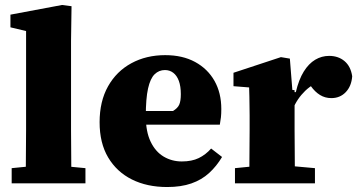

<svg xmlns="http://www.w3.org/2000/svg" viewBox="-20 -738 1444 773"><path d="M27 0V-61L128 -71H219L324 -61V0ZM83 0Q84 -36 84 -72Q84 -108 84.5 -144Q85 -180 85 -215V-613L22 -628V-679L230 -718L268 -713L266 -574V-215Q266 -180 266.5 -144Q267 -108 267 -72Q267 -36 268 0Z M653 15Q572 15 511 -15.5Q450 -46 415.5 -104Q381 -162 381 -246Q381 -330 415 -390.5Q449 -451 509 -483.5Q569 -516 645 -516Q715 -516 765.5 -488.5Q816 -461 843.5 -412.5Q871 -364 871 -299Q871 -280 869.5 -266Q868 -252 865 -236H496V-291H676Q695 -302 701.5 -316.5Q708 -331 708 -359Q708 -391 700 -412.5Q692 -434 677.5 -445Q663 -456 644 -456Q620 -456 602.5 -439Q585 -422 576 -381.5Q567 -341 567 -270Q567 -208 586.5 -167.5Q606 -127 639 -107.5Q672 -88 712 -88Q752 -88 780 -101.5Q808 -115 830 -140L874 -106Q852 -69 822 -41.5Q792 -14 750.5 0.5Q709 15 653 15Z M926 0V-61L1027 -71H1137L1248 -61V0ZM983 0Q984 -30 984 -67Q984 -104 984.5 -143Q985 -182 985 -215V-273Q985 -297 984.5 -315Q984 -333 984 -350Q984 -367 983 -386L920 -391V-445L1111 -508L1147 -502L1157 -376L1166 -375V-215Q1166 -182 1166.5 -143Q1167 -104 1167 -67Q1167 -30 1168 0ZM1151 -275 1131 -367H1171Q1183 -418 1203 -450Q1223 -482 1249 -497.5Q1275 -513 1305 -513Q1342 -513 1367 -492Q1392 -471 1398 -431Q1395 -391 1372 -367Q1349 -343 1314 -343Q1289 -343 1268.5 -355.5Q1248 -368 1231 -392L1213 -417L1261 -407Q1223 -391 1193.5 -356Q1164 -321 1151 -275Z"/></svg>

Font: Source Serif 4 ExtraBold
Style: Regular
Weight: 800
Designer: Frank Grießhammer
Foundry: Adobe Systems Incorporated
Version: Version 4.004;hotconv 1.0.116;makeotfexe 2.5.65601